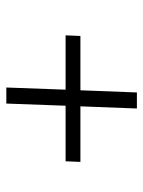

<svg xmlns="http://www.w3.org/2000/svg" viewBox="59 -614 463 622"><g transform="rotate(90 291.0 -302.5)"><path d="M263 -91 270 -283H94L96 -331H272L279 -514H331L324 -331H504L502 -283H322L315 -91Z"/></g></svg>

Font: Literata 18pt Light
Style: Italic
Weight: 300
Italic angle: -2°
Designer: Latin by Veronika Burian and Jose Scaglione. Greek by Irene Vlachou. Cyrillic by Vera Evstafieva
Foundry: TypeTogether
Version: Version 3.103;gftools[0.9.29]